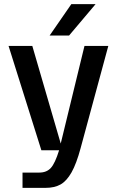

<svg xmlns="http://www.w3.org/2000/svg" viewBox="-20 -720 559 920"><path d="M87.9 106.9H168.9Q203.1 106.9 223.4 85Q243.7 63 263.2 0H178.2L21 -500H134.8L271 -32.2L384.8 -500H499L366.2 -9.8Q346.2 64.5 322.8 106Q299.3 147.5 270.3 163.8Q241.2 180.2 198.2 180.2H87.9ZM217.8 -549.8 321.8 -700.2H438L311 -549.8Z"/></svg>

Font: Fivo Sans Modern Med
Style: Regular
Weight: 450
Designer: Alexander Slobzheninov
Foundry: Alexander Slobzheninov
Version: 1.0